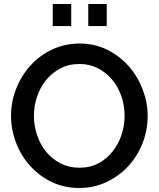

<svg xmlns="http://www.w3.org/2000/svg" viewBox="-20 -932 792 957"><path d="M243 -802V-912H335V-802ZM420 -802V-912H512V-802ZM375 5Q299 5 236.5 -25.5Q174 -56 129 -106.5Q84 -157 59.5 -222Q35 -287 35 -355Q35 -426 61 -491Q87 -556 132.5 -606Q178 -656 240.5 -685.5Q303 -715 377 -715Q453 -715 515.5 -683.5Q578 -652 622.5 -601Q667 -550 691.5 -485.5Q716 -421 716 -354Q716 -283 690.5 -218Q665 -153 619 -103.5Q573 -54 510.5 -24.5Q448 5 375 5ZM149 -355Q149 -305 165 -258Q181 -211 210.5 -175Q240 -139 282 -117.5Q324 -96 376 -96Q430 -96 471.5 -118.5Q513 -141 542 -178Q571 -215 586 -261Q601 -307 601 -355Q601 -406 585 -452.5Q569 -499 539.5 -534.5Q510 -570 468.5 -591.5Q427 -613 376 -613Q322 -613 280 -590.5Q238 -568 209 -532Q180 -496 164.5 -449.5Q149 -403 149 -355Z"/></svg>

Font: Oxford Sans SemiBold
Style: Regular
Weight: 600
Designer: Matt McInerney, Pablo Impallari, Rodrigo Fuenzalida
Foundry: Matt McInerney, Pablo Impallari, Rodrigo Fuenzalida
Version: Version 3.000g; ttfautohint (v1.5) -l 8 -r 28 -G 28 -x 14 -D